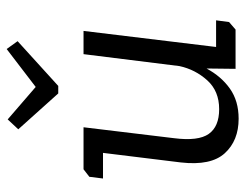

<svg xmlns="http://www.w3.org/2000/svg" viewBox="-98 -612 719 562"><g transform="rotate(-90 261.0 -330.5)"><path d="M269 -519 164 -636 193 -667 288 -585 399 -670 422 -638 291 -519ZM483 -57 478 -19 456 0H341L342 -85Q319 -42 283 -16.5Q247 9 195 9Q131 9 94 -31.5Q57 -72 67 -160L95 -388H20L25 -428L47 -445H170L138 -180Q129 -109 150.5 -78.5Q172 -48 223 -48Q276 -48 307.5 -83Q339 -118 349 -164L384 -445H452L405 -57Z"/></g></svg>

Font: Zilla Slab Regular
Style: Italic
Weight: 400
Italic angle: -6°
Designer: Typotheque.com
Foundry: Typotheque type foundry
Version: Version 1.1; 2017; ttfautohint (v1.6)